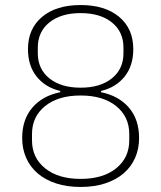

<svg xmlns="http://www.w3.org/2000/svg" viewBox="-20 -730 640 762"><path d="M300 12Q246 12 203 -2Q160 -16 130 -41.5Q100 -67 84 -103Q68 -139 68 -182Q68 -256 108.5 -303Q149 -350 219 -364V-369Q160 -383 125.5 -426Q91 -469 91 -535Q91 -616 147 -663Q203 -710 300 -710Q397 -710 453 -663Q509 -616 509 -535Q509 -469 474.5 -426Q440 -383 381 -369V-364Q451 -350 491.5 -303Q532 -256 532 -182Q532 -139 516 -103Q500 -67 470 -41.5Q440 -16 397 -2Q354 12 300 12ZM300 -20Q389 -20 441 -62Q493 -104 493 -173V-198Q493 -267 441 -309Q389 -351 300 -351Q211 -351 159 -309Q107 -267 107 -198V-173Q107 -104 159 -62Q211 -20 300 -20ZM300 -382Q378 -382 424 -419Q470 -456 470 -519V-541Q470 -604 424 -641Q378 -678 300 -678Q222 -678 176 -641Q130 -604 130 -541V-519Q130 -456 176 -419Q222 -382 300 -382Z"/></svg>

Font: IBM Plex Mono ExtLt
Style: Regular
Weight: 200
Monospace: yes
Designer: Mike Abbink, Paul van der Laan, Pieter van Rosmalen
Foundry: Bold Monday
Version: Version 2.3